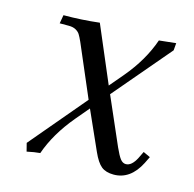

<svg xmlns="http://www.w3.org/2000/svg" viewBox="-75 -523 613 607"><g transform="rotate(15 231.0 -219.0)"><path d="M55.2 -19 209 -201.2 136.2 -371.1Q128.9 -387.2 124.5 -394Q120.1 -400.9 111.1 -406Q102.1 -411.1 87.9 -411.1H58.1L63 -439Q122.1 -439 180.2 -445.8L258.8 -261.2L296.9 -306.2Q351.1 -370.6 375 -439.9L430.2 -445.8L428.2 -421.9L270 -235.8L337.9 -80.1Q349.1 -55.2 356.9 -45.2Q364.7 -35.2 375 -35.2Q394 -35.2 409.2 -64.9L419.9 -86.9L442.9 -76.2L432.1 -54.2Q400.9 6.8 346.2 6.8Q320.8 6.8 305.9 -5.1Q291 -17.1 276.9 -48.8L220.2 -175.8L183.1 -131.8Q128.4 -66.4 105 1Q86.9 2.4 62 7.8Z"/></g></svg>

Font: Dihjauti
Style: Italic
Weight: 400
Italic angle: -9°
Designer: T. Christopher White
Version: Version 3.0.0